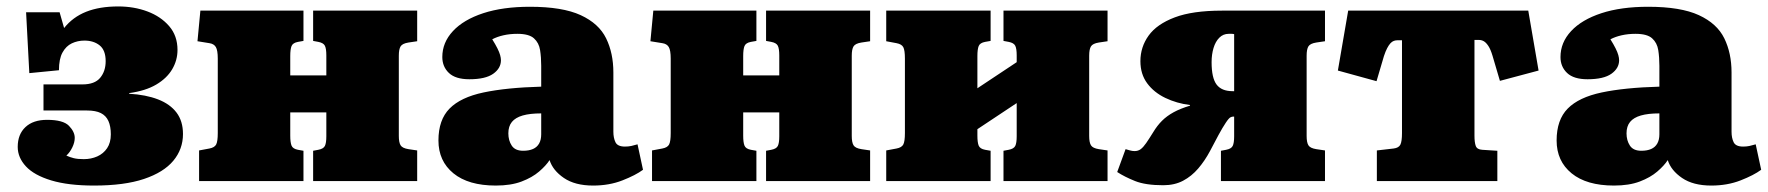

<svg xmlns="http://www.w3.org/2000/svg" viewBox="-20 -562 5487 596"><path d="M272 14Q192 14 139 -2Q86 -18 60.5 -45.5Q35 -73 35 -106Q35 -145 59 -167.5Q83 -190 126 -190Q176 -190 194 -171.5Q212 -153 212 -134Q212 -120 204.5 -104.5Q197 -89 186 -79Q197 -74 209 -71Q221 -68 240 -68Q263 -68 282 -76.5Q301 -85 312.5 -102Q324 -119 324 -145Q324 -170 316.5 -186.5Q309 -203 293 -211Q277 -219 250 -219H115V-300H236Q274 -300 291 -320.5Q308 -341 308 -372Q308 -406 289.5 -421Q271 -436 242 -436Q221 -436 203 -427.5Q185 -419 174 -399Q163 -379 163 -344L71 -335L61 -524H165L179 -475Q206 -509 247.5 -525.5Q289 -542 347 -542Q396 -542 437.5 -526.5Q479 -511 505 -481Q531 -451 531 -407Q531 -375 514.5 -347Q498 -319 465 -299.5Q432 -280 381 -273V-271Q433 -268 470.5 -253.5Q508 -239 528 -212.5Q548 -186 548 -146Q548 -99 518 -63Q488 -27 427 -6.5Q366 14 272 14Z M598 0V-95L630 -101Q646 -104 651 -113.5Q656 -123 656 -149V-380Q656 -406 650 -416Q644 -426 630 -428L593 -434L602 -529H922V-435L905 -432Q889 -429 885 -419Q881 -409 881 -388V-328H993V-390Q993 -411 988.5 -420Q984 -429 968 -432L952 -435V-529H1275V-434L1248 -430Q1229 -427 1223.5 -418Q1218 -409 1218 -389V-140Q1218 -120 1223.5 -111Q1229 -102 1248 -99L1275 -95V0H952V-94L968 -97Q984 -100 988.5 -109Q993 -118 993 -139V-213H881V-141Q881 -120 885 -110Q889 -100 905 -97L922 -94V0Z M1519 14Q1434 14 1387.5 -24Q1341 -62 1341 -126Q1341 -190 1375.5 -225Q1410 -260 1481 -275Q1552 -290 1660 -293V-358Q1660 -384 1656.5 -406.5Q1653 -429 1637.5 -443Q1622 -457 1586 -457Q1563 -457 1543 -452.5Q1523 -448 1508 -440Q1518 -424 1524 -412Q1530 -400 1532.5 -391Q1535 -382 1535 -375Q1535 -350 1511 -333Q1487 -316 1437 -316Q1394 -316 1373.5 -335.5Q1353 -355 1353 -385Q1353 -430 1386 -465.5Q1419 -501 1480 -521Q1541 -541 1625 -541Q1726 -541 1782.5 -515Q1839 -489 1861.5 -443Q1884 -397 1884 -337V-153Q1884 -134 1890.5 -120.5Q1897 -107 1920 -107Q1931 -107 1940 -109Q1949 -111 1959 -114L1976 -35Q1953 -18 1912 -2Q1871 14 1821 14Q1765 14 1730.5 -9.5Q1696 -33 1686 -65Q1675 -48 1653.5 -29.5Q1632 -11 1599 1.5Q1566 14 1519 14ZM1604 -94Q1622 -94 1634.5 -99.5Q1647 -105 1653.5 -116.5Q1660 -128 1660 -145V-210Q1625 -210 1602.5 -203.5Q1580 -197 1569 -183.5Q1558 -170 1558 -148Q1558 -126 1568.5 -110Q1579 -94 1604 -94Z M2004 0V-95L2036 -101Q2052 -104 2057 -113.5Q2062 -123 2062 -149V-380Q2062 -406 2056 -416Q2050 -426 2036 -428L1999 -434L2008 -529H2328V-435L2311 -432Q2295 -429 2291 -419Q2287 -409 2287 -388V-328H2399V-390Q2399 -411 2394.5 -420Q2390 -429 2374 -432L2358 -435V-529H2681V-434L2654 -430Q2635 -427 2629.5 -418Q2624 -409 2624 -389V-140Q2624 -120 2629.5 -111Q2635 -102 2654 -99L2681 -95V0H2358V-94L2374 -97Q2390 -100 2394.5 -109Q2399 -118 2399 -139V-213H2287V-141Q2287 -120 2291 -110Q2295 -100 2311 -97L2328 -94V0Z M2731 0V-95L2763 -101Q2779 -104 2784 -113.5Q2789 -123 2789 -149V-380Q2789 -406 2784 -415.5Q2779 -425 2763 -428L2731 -434V-529H3055V-435L3038 -432Q3022 -429 3018 -419Q3014 -409 3014 -388V-288L3136 -369V-390Q3136 -411 3131.5 -420Q3127 -429 3111 -432L3095 -435V-529H3418V-434L3391 -430Q3372 -427 3366.5 -418Q3361 -409 3361 -389V-140Q3361 -120 3366.5 -111Q3372 -102 3391 -99L3418 -95V0H3095V-94L3111 -97Q3127 -100 3131.5 -109Q3136 -118 3136 -139V-242L3014 -161V-141Q3014 -120 3018 -110Q3022 -100 3038 -97L3055 -94V0Z M3591 13Q3536 13 3503.5 0Q3471 -13 3448 -28L3474 -99Q3481 -97 3488 -95Q3495 -93 3502 -93Q3513 -93 3521 -99Q3529 -105 3538 -118Q3547 -131 3560 -152Q3572 -172 3587 -187Q3602 -202 3623 -213.5Q3644 -225 3674 -234V-236Q3633 -241 3597.5 -258Q3562 -275 3541 -303.5Q3520 -332 3520 -372Q3520 -416 3545.5 -451.5Q3571 -487 3626.5 -508Q3682 -529 3773 -529H4093V-434L4066 -430Q4047 -427 4041.5 -418Q4036 -409 4036 -389V-140Q4036 -120 4041.5 -111Q4047 -102 4066 -99L4093 -95V0H3770V-94L3786 -97Q3802 -100 3806.5 -109Q3811 -118 3811 -139V-200Q3809 -200 3807.5 -200Q3806 -200 3804 -199.5Q3802 -199 3800 -198Q3795 -196 3785 -181Q3775 -166 3762.5 -143Q3750 -120 3736 -93Q3720 -63 3699.5 -39Q3679 -15 3652.5 -1Q3626 13 3591 13ZM3806 -279H3811V-456Q3807 -457 3803 -457Q3799 -457 3794 -457Q3777 -457 3765 -445Q3753 -433 3747 -413Q3741 -393 3741 -369Q3741 -320 3756.5 -299.5Q3772 -279 3806 -279Z M4254 0V-95L4306 -101Q4322 -103 4327 -113Q4332 -123 4332 -149V-437H4318Q4312 -437 4306.5 -435Q4301 -433 4296 -427.5Q4291 -422 4286 -412.5Q4281 -403 4276 -388L4253 -310L4133 -343L4165 -529H4724L4756 -343L4636 -311L4613 -389Q4607 -409 4600 -419.5Q4593 -430 4586 -434Q4579 -438 4571 -438H4557V-141Q4557 -120 4561 -109Q4565 -98 4581 -97L4628 -94V0Z M4990 14Q4905 14 4858.5 -24Q4812 -62 4812 -126Q4812 -190 4846.5 -225Q4881 -260 4952 -275Q5023 -290 5131 -293V-358Q5131 -384 5127.5 -406.5Q5124 -429 5108.5 -443Q5093 -457 5057 -457Q5034 -457 5014 -452.5Q4994 -448 4979 -440Q4989 -424 4995 -412Q5001 -400 5003.5 -391Q5006 -382 5006 -375Q5006 -350 4982 -333Q4958 -316 4908 -316Q4865 -316 4844.5 -335.5Q4824 -355 4824 -385Q4824 -430 4857 -465.5Q4890 -501 4951 -521Q5012 -541 5096 -541Q5197 -541 5253.5 -515Q5310 -489 5332.5 -443Q5355 -397 5355 -337V-153Q5355 -134 5361.5 -120.5Q5368 -107 5391 -107Q5402 -107 5411 -109Q5420 -111 5430 -114L5447 -35Q5424 -18 5383 -2Q5342 14 5292 14Q5236 14 5201.5 -9.5Q5167 -33 5157 -65Q5146 -48 5124.5 -29.5Q5103 -11 5070 1.5Q5037 14 4990 14ZM5075 -94Q5093 -94 5105.5 -99.5Q5118 -105 5124.5 -116.5Q5131 -128 5131 -145V-210Q5096 -210 5073.5 -203.5Q5051 -197 5040 -183.5Q5029 -170 5029 -148Q5029 -126 5039.5 -110Q5050 -94 5075 -94Z"/></svg>

Font: Literata Variable Black
Style: Regular
Weight: 900
Designer: Latin by Veronika Burian and Jose Scaglione. Greek by Irene Vlachou. Cyrillic by Vera Evstafieva.
Foundry: TypeTogether
Version: Version 3.021